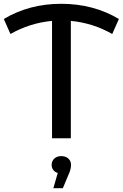

<svg xmlns="http://www.w3.org/2000/svg" viewBox="-24 -728 646 1011"><path d="M567 -549Q465 -607 349 -618V0H250V-618Q133 -607 31 -549L-4 -628Q130 -708 298 -708Q468 -708 602 -628ZM350 140Q350 164 337 191L307 263H257L280 183Q265 178 256.5 167Q248 156 248 140Q248 120 262 107Q276 94 299 94Q322 94 336 107Q350 120 350 140Z"/></svg>

Font: Montserrat Alternates Medium
Style: Regular
Weight: 500
Designer: Julieta Ulanovsky
Foundry: Julieta Ulanovsky
Version: Version 7.200